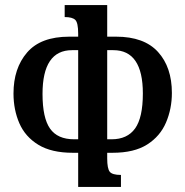

<svg xmlns="http://www.w3.org/2000/svg" viewBox="-20 -734 728 754"><path d="M422 -134H401V-112Q401 -72 411 -59.5Q421 -47 455 -47V0H287V-134H266Q182 -134 130.5 -165.5Q79 -197 56 -250Q33 -303 33 -367Q33 -466 86.5 -528Q140 -590 252 -590H287V-602Q287 -645 275.5 -656Q264 -667 234 -667V-714H401V-590H436Q546 -590 600.5 -530Q655 -470 655 -369Q655 -307 632 -253Q609 -199 558 -166.5Q507 -134 422 -134ZM287 -187V-537H263Q147 -537 147 -365Q147 -271 176.5 -229Q206 -187 271 -187ZM401 -537V-187H418Q480 -187 510.5 -229.5Q541 -272 541 -367Q541 -537 425 -537Z"/></svg>

Font: Noto Serif Armenian ExtraCondensed
Style: Bold
Weight: 700
Width: 2
Designer: Monotype Design Team
Foundry: Monotype Imaging Inc.
Version: Version 2.008; ttfautohint (v1.8.4.7-5d5b)